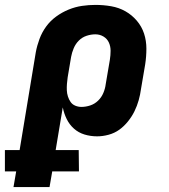

<svg xmlns="http://www.w3.org/2000/svg" viewBox="-70 -548 690 783"><path d="M132 215H-15L-4 151H-50V64H10L76 -335Q81 -362 91 -389Q101 -416 118 -439.5Q135 -463 159 -480.5Q183 -498 210 -509Q237 -520 264.5 -524Q292 -528 319 -528Q352 -528 383.5 -522.5Q415 -517 441.5 -502Q468 -487 488 -463.5Q508 -440 517.5 -411Q527 -382 527 -349.5Q527 -317 522 -285L505 -185Q502 -162 495.5 -139Q489 -116 478.5 -94.5Q468 -73 452 -53Q436 -33 416.5 -19Q397 -5 373 1.5Q349 8 326 8Q299 8 274.5 0.5Q250 -7 231.5 -23.5Q213 -40 202 -62.5Q191 -85 186 -110L157 64H251L252 151H143ZM262 -112Q280 -112 298 -118Q316 -124 330 -137.5Q344 -151 351.5 -169Q359 -187 361 -204L378 -304Q381 -323 381 -341Q381 -359 374 -374.5Q367 -390 352 -399Q337 -408 319 -408Q301 -408 283 -402Q265 -396 251.5 -382.5Q238 -369 230.5 -351Q223 -333 220 -316L206 -233Q204 -219 203 -206Q202 -193 202.5 -180Q203 -167 207 -154.5Q211 -142 218 -132Q225 -122 237 -117Q249 -112 262 -112Z"/></svg>

Font: Iosevka Heavy Extended
Style: Italic
Weight: 900
Width: 7
Italic angle: -9°
Monospace: yes
Designer: Belleve Invis
Foundry: Belleve Invis
Version: Version 32.5.0; ttfautohint (v1.8.4)